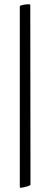

<svg xmlns="http://www.w3.org/2000/svg" viewBox="-20 -773 239 913"><path d="M125 104.5Q125 109.4 104.5 114.7Q84 120.1 79.1 120.1Q74.2 120.1 74.2 112.3V-739.3Q73.2 -745.1 79.1 -747.1Q98.6 -752.9 116.2 -752.9Q120.1 -752.9 122.1 -751.5Q124 -750 124 -748V-747.1Z"/></svg>

Font: Crimson
Style: Semibold
Weight: 600
Version: Version 0.8